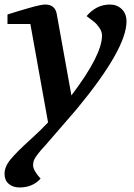

<svg xmlns="http://www.w3.org/2000/svg" viewBox="-21 -527 592 847"><path d="M-1 240Q-1 208 26.5 175Q54 142 115 87Q159 47 191 13L113 -421H12V-463Q52 -476 106 -491.5Q160 -507 178 -507Q221 -507 229 -467L294 -106Q429 -284 429 -370Q429 -387 418 -403.5Q407 -420 395 -430Q383 -440 361 -456Q404 -507 464 -507Q495 -507 516 -487Q537 -467 537 -432Q537 -311 316 -44L180 113Q162 132 147.5 150.5Q133 169 129 179Q125 189 125 202Q125 225 158 261Q123 300 65 300Q36 300 17.5 284Q-1 268 -1 240Z"/></svg>

Font: Volkhov
Style: Bold Italic
Weight: 700
Designer: Cyreal (www.cyreal.org)
Foundry: Cyreal (www.cyreal.org)
Version: Version 1.001